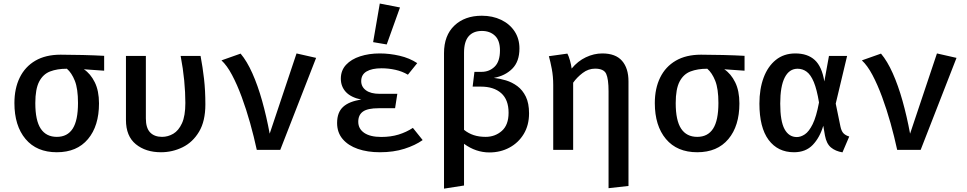

<svg xmlns="http://www.w3.org/2000/svg" viewBox="-20 -864 5578 1107"><path d="M329.2 -548.7Q388.7 -548.7 457.7 -546.9Q526.7 -545.1 580.5 -542.1V-456.4L463.6 -464.6Q502.1 -439 526.4 -389.7Q550.8 -340.5 550.8 -267.7Q550.8 -137.9 487.2 -62.1Q423.6 13.8 307.7 13.8Q191.3 13.8 127.2 -62.6Q63.1 -139 63.1 -269.7Q63.1 -353.8 93.8 -416.7Q124.6 -479.5 183.8 -514.1Q243.1 -548.7 329.2 -548.7ZM183.6 -269.7Q183.6 -169.2 214.9 -122.1Q246.2 -74.9 307.7 -74.9Q368.7 -74.9 399.2 -122.3Q429.7 -169.7 429.7 -270.3Q429.7 -352.3 411.5 -398.2Q393.3 -444.1 365.6 -467.7Q309.7 -467.7 269 -452.1Q228.2 -436.4 205.9 -393.6Q183.6 -350.8 183.6 -269.7Z M1136.4 -541.5Q1148.7 -476.4 1156.4 -409.2Q1164.1 -342.1 1164.1 -262.1Q1164.1 -165.6 1127.7 -104.6Q1091.3 -43.6 1032.6 -14.9Q973.8 13.8 908.2 13.8Q820 13.8 763.1 -32.6Q706.2 -79 706.2 -172.3V-541.5H821V-181Q821 -126.2 845.6 -100.5Q870.3 -74.9 914.4 -74.9Q948.2 -74.9 979 -92.8Q1009.7 -110.8 1029.2 -153.3Q1048.7 -195.9 1048.7 -270.3Q1048.7 -330.8 1042.1 -400Q1035.4 -469.2 1021.5 -541.5Z M1460.5 0Q1444.1 -75.9 1422.1 -154.6Q1400 -233.3 1373.6 -304.9Q1347.2 -376.4 1317.9 -431.5Q1288.7 -486.7 1256.9 -515.9L1367.2 -554.9Q1403.6 -511.8 1434.9 -441.8Q1466.2 -371.8 1491.3 -282.6Q1516.4 -193.3 1534.9 -93.3L1689.7 -555.9L1802.6 -530.3L1595.9 0Z M2257.9 -240H2162.6Q2100 -240 2072.8 -220.8Q2045.6 -201.5 2045.6 -162.1Q2045.6 -121.5 2080 -97.9Q2114.4 -74.4 2178.5 -74.4Q2233.3 -74.4 2278.2 -88.2Q2323.1 -102.1 2360.5 -126.7L2416.9 -56.4Q2374.4 -26.2 2311.8 -6.2Q2249.2 13.8 2170.3 13.8Q2099 13.8 2043.3 -5.4Q1987.7 -24.6 1955.6 -62.3Q1923.6 -100 1923.6 -154.9Q1923.6 -216.4 1958.7 -248.2Q1993.8 -280 2063.1 -289.7Q2002.6 -302.6 1973.8 -334.1Q1945.1 -365.6 1945.1 -410.3Q1945.1 -457.9 1975.1 -490.3Q2005.1 -522.6 2056.2 -539.2Q2107.2 -555.9 2169.7 -555.9Q2226.2 -555.9 2283.8 -542.6Q2341.5 -529.2 2385.6 -500L2331.8 -433.3Q2299 -452.8 2259.5 -461.5Q2220 -470.3 2180 -470.3Q2124.6 -470.3 2093.6 -452.1Q2062.6 -433.8 2062.6 -396.4Q2062.6 -363.1 2090.3 -343.1Q2117.9 -323.1 2168.7 -323.1H2270.8ZM2169.7 -843.6 2286.2 -821 2209.7 -607.7 2131.3 -621Z M2757.9 -773.3Q2820 -773.3 2869.2 -749.7Q2918.5 -726.2 2946.7 -683.6Q2974.9 -641 2974.9 -584.6Q2974.9 -509.2 2933.6 -467.9Q2892.3 -426.7 2827.2 -414.9Q2861.5 -411.3 2897.2 -400.5Q2932.8 -389.7 2963.1 -367.2Q2993.3 -344.6 3011.8 -306.7Q3030.3 -268.7 3030.3 -210.3Q3030.3 -142.1 2999.7 -91.5Q2969.2 -41 2917.4 -13.1Q2865.6 14.9 2801.5 14.9Q2723.6 14.9 2655.4 -34.9V205.6L2540 223.6V-557.4Q2540 -659.5 2599.7 -716.4Q2659.5 -773.3 2757.9 -773.3ZM2655.4 -560V-115.4Q2681 -94.9 2711.3 -84.9Q2741.5 -74.9 2780 -74.9Q2834.4 -74.9 2873.3 -109.2Q2912.3 -143.6 2912.3 -213.8Q2912.3 -289.2 2869.7 -326.9Q2827.2 -364.6 2752.3 -364.6H2705.1L2715.4 -449.7H2756.4Q2801 -449.7 2831.8 -479.5Q2862.6 -509.2 2862.6 -573.3Q2862.6 -630.8 2833.6 -658.2Q2804.6 -685.6 2758.5 -685.6Q2708.7 -685.6 2682.1 -654.9Q2655.4 -624.1 2655.4 -560Z M3452.8 -555.9Q3529.2 -555.9 3566.4 -513.3Q3603.6 -470.8 3603.6 -394.9V208.2L3488.7 221V-337.9Q3488.7 -408.2 3475.1 -438.2Q3461.5 -468.2 3410.8 -468.2Q3372.3 -468.2 3339.5 -443.3Q3306.7 -418.5 3284.6 -387.2V0H3169.7V-373.8Q3169.7 -423.1 3161.5 -466.4Q3153.3 -509.7 3144.6 -540L3251.3 -554.9Q3259 -541 3266.2 -515.4Q3273.3 -489.7 3275.9 -468.7Q3311.3 -511.8 3357.9 -533.8Q3404.6 -555.9 3452.8 -555.9Z M4021.5 -548.7Q4081 -548.7 4150 -546.9Q4219 -545.1 4272.8 -542.1V-456.4L4155.9 -464.6Q4194.4 -439 4218.7 -389.7Q4243.1 -340.5 4243.1 -267.7Q4243.1 -137.9 4179.5 -62.1Q4115.9 13.8 4000 13.8Q3883.6 13.8 3819.5 -62.6Q3755.4 -139 3755.4 -269.7Q3755.4 -353.8 3786.2 -416.7Q3816.9 -479.5 3876.2 -514.1Q3935.4 -548.7 4021.5 -548.7ZM3875.9 -269.7Q3875.9 -169.2 3907.2 -122.1Q3938.5 -74.9 4000 -74.9Q4061 -74.9 4091.5 -122.3Q4122.1 -169.7 4122.1 -270.3Q4122.1 -352.3 4103.8 -398.2Q4085.6 -444.1 4057.9 -467.7Q4002.1 -467.7 3961.3 -452.1Q3920.5 -436.4 3898.2 -393.6Q3875.9 -350.8 3875.9 -269.7Z M4565.6 -555.9Q4636.4 -555.9 4677.7 -517.9Q4719 -480 4732.8 -394.4L4759.5 -541.5H4864.1L4798.5 -266.7L4825.6 -134.9Q4831.3 -107.7 4843.3 -95.4Q4855.4 -83.1 4876.4 -76.9L4837.4 14.4Q4796.9 7.7 4771 -13.8Q4745.1 -35.4 4736.4 -82.6L4726.7 -139Q4706.7 -71.3 4666.2 -28.7Q4625.6 13.8 4557.9 13.8Q4464.6 13.8 4411.5 -57.4Q4358.5 -128.7 4358.5 -266.7Q4358.5 -350.8 4382.6 -415.9Q4406.7 -481 4453.1 -518.5Q4499.5 -555.9 4565.6 -555.9ZM4578.5 -467.7Q4530.3 -467.7 4504.4 -416.9Q4478.5 -366.2 4478.5 -266.7Q4478.5 -165.6 4503.3 -119.7Q4528.2 -73.8 4574.4 -73.8Q4596.9 -73.8 4620.5 -89.5Q4644.1 -105.1 4665.4 -147.9Q4686.7 -190.8 4702.1 -273.3Q4689.7 -348.7 4672.1 -391Q4654.4 -433.3 4631 -450.5Q4607.7 -467.7 4578.5 -467.7Z M5152.8 0Q5136.4 -75.9 5114.4 -154.6Q5092.3 -233.3 5065.9 -304.9Q5039.5 -376.4 5010.3 -431.5Q4981 -486.7 4949.2 -515.9L5059.5 -554.9Q5095.9 -511.8 5127.2 -441.8Q5158.5 -371.8 5183.6 -282.6Q5208.7 -193.3 5227.2 -93.3L5382.1 -555.9L5494.9 -530.3L5288.2 0Z"/></svg>

Font: Fira Code Medium
Style: Regular
Weight: 500
Designer: Carrois Corporate, Edenspiekermann AG, Nikita Prokopov
Foundry: Carrois Corporate, Edenspiekermann AG, Nikita Prokopov
Version: Version 6.002